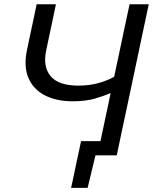

<svg xmlns="http://www.w3.org/2000/svg" viewBox="-20 -733 722 906"><path d="M315.5 153.5Q321.5 127 327.2 99.8Q333 72.5 338.5 45.5Q351 -13 362.5 -67H454Q462 -104.5 470.5 -144.5Q479 -184.5 489 -231L502 -294Q470.5 -280 426.8 -267.5Q383 -255 324 -255Q245.5 -255 191 -283.5Q136.5 -312 113.8 -366Q91 -420 107.5 -498Q110 -509 112 -518.5Q114 -528 116 -539Q126.5 -588.5 135.2 -628.5Q144 -668.5 153 -713H244Q233.5 -662 224 -618Q214.5 -574 204 -524L198 -495.5Q181.5 -418 219 -373.5Q256.5 -329 349.5 -329Q398.5 -329 440 -339.8Q481.5 -350.5 518.5 -370.5L540.5 -473Q554.5 -541 566.8 -597.8Q579 -654.5 591.5 -713H682Q669.5 -654.5 657.5 -597.8Q645.5 -541 631 -472.5L581 -236Q566.5 -169 555 -114.2Q543.5 -59.5 531 0H430.5L393.5 153.5Z"/></svg>

Font: Commissioner
Style: Italic
Weight: 400
Italic angle: -12°
Designer: Kostas Bartsokas
Foundry: Kostas Bartsokas
Version: Version 1.000; ttfautohint (v1.8.3)